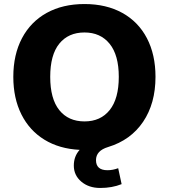

<svg xmlns="http://www.w3.org/2000/svg" viewBox="-20 -734 836 952"><path d="M456 60Q456 110 513 110Q539 110 566 100L583 179Q536 198 477 198Q420 198 383 166.5Q346 135 346 87Q346 41 375 9Q274 4 200 -41.5Q126 -87 86 -167Q46 -247 46 -353Q46 -463 89 -544.5Q132 -626 211.5 -670Q291 -714 399 -714Q507 -714 586.5 -670Q666 -626 708.5 -544.5Q751 -463 751 -353Q751 -221 689.5 -130Q628 -39 516 -5Q456 13 456 60ZM569 -353Q569 -461 523.5 -517Q478 -573 399 -573Q319 -573 274 -517.5Q229 -462 229 -353Q229 -244 274 -188Q319 -132 399 -132Q479 -132 524 -188.5Q569 -245 569 -353Z"/></svg>

Font: wassup Sans
Style: Black
Weight: 900
Version: Version 2.001